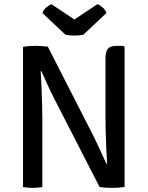

<svg xmlns="http://www.w3.org/2000/svg" viewBox="-20 -910 718 934"><path d="M92 -682Q104.5 -684.5 122.5 -685.8Q140.5 -687 152 -687Q165 -687 181.5 -686Q198 -685 212.5 -683L186 -565L178 -564Q180 -530 181.8 -488.2Q183.5 -446.5 184.8 -403.8Q186 -361 186 -324V0Q173 2 161 3Q149 4 139 4Q129.5 4 117 3Q104.5 2 92 0ZM246 -426Q227 -463 211.2 -497.8Q195.5 -532.5 181 -564.5L134 -622L212.5 -683L430 -257.5Q449.5 -218.5 466.2 -181.5Q483 -144.5 497.5 -113.5L547.5 -61.5L464.5 0ZM586 -681.5V-1Q574 1.5 557 2.8Q540 4 525 4Q510.5 4 494.8 3Q479 2 464.5 0L492.5 -113L501 -114Q498.5 -153.5 496.5 -197.5Q494.5 -241.5 493.8 -284Q493 -326.5 493 -361V-624Q493 -657.5 504.5 -672.2Q516 -687 547 -687H580ZM453.5 -889.5Q465.5 -885.5 478.8 -874.2Q492 -863 497.5 -846.5L385.5 -741Q377 -739 365.5 -738Q354 -737 342 -737Q330 -737 318.8 -738Q307.5 -739 298.5 -741L186.5 -846.5Q192 -863 205.5 -874.2Q219 -885.5 230.5 -889.5L342 -815Z"/></svg>

Font: Signika Negative Light
Style: Regular
Weight: 400
Version: Version 2.001